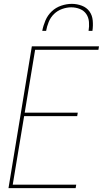

<svg xmlns="http://www.w3.org/2000/svg" viewBox="-20 -975 540 995"><path d="M24 0 145 -735H493L490 -717H162L108 -391H383L380 -373H105L46 -18H375L372 0ZM199 -815Q204 -842 215.5 -869Q227 -896 248 -916Q269 -936 297 -945.5Q325 -955 352 -955Q379 -955 404 -945.5Q429 -936 443.5 -916Q458 -896 460.5 -869Q463 -842 459 -815H439Q443 -838 441 -861.5Q439 -885 427 -902.5Q415 -920 394 -928.5Q373 -937 349 -937Q326 -937 302 -928.5Q278 -920 260 -902.5Q242 -885 232.5 -861.5Q223 -838 219 -815Z"/></svg>

Font: Iosevka SS04 Thin
Style: Italic
Weight: 100
Italic angle: -9°
Monospace: yes
Designer: Belleve Invis
Foundry: Belleve Invis
Version: Version 19.0.0; ttfautohint (v1.8.4)